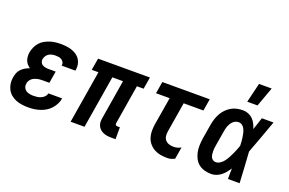

<svg xmlns="http://www.w3.org/2000/svg" viewBox="-96 -1102 2192 1454"><g transform="rotate(20 1000.0 -374.5)"><path d="M200 8Q173 8 148 4.5Q123 1 100 -8Q77 -17 58 -33Q39 -49 28 -70.5Q17 -92 13.5 -117.5Q10 -143 15 -169Q18 -187 25 -204.5Q32 -222 46 -236Q60 -250 76.5 -259.5Q93 -269 111 -275Q98 -284 87.5 -296Q77 -308 71.5 -323Q66 -338 65 -355Q64 -372 67 -389Q71 -410 80.5 -431Q90 -452 105 -469Q120 -486 140.5 -497.5Q161 -509 182 -516Q203 -523 224.5 -525.5Q246 -528 268 -528Q291 -528 313.5 -525.5Q336 -523 357 -516Q378 -509 396 -497Q414 -485 425.5 -467.5Q437 -450 441.5 -428Q446 -406 442 -383L441 -376H330V-378Q333 -392 326.5 -403.5Q320 -415 310 -421.5Q300 -428 286.5 -430Q273 -432 260 -432Q246 -432 232.5 -429Q219 -426 207 -418.5Q195 -411 187.5 -399Q180 -387 177 -373Q175 -360 180 -348Q185 -336 195.5 -329.5Q206 -323 219 -320.5Q232 -318 246 -318H303L287 -222H230Q219 -222 208.5 -221Q198 -220 187 -217Q176 -214 165 -209Q154 -204 145.5 -196Q137 -188 131.5 -177.5Q126 -167 125 -157Q122 -140 128 -125.5Q134 -111 146.5 -102.5Q159 -94 175 -91Q191 -88 208 -88Q222 -88 237.5 -90Q253 -92 267.5 -98.5Q282 -105 293.5 -117Q305 -129 308 -144H419L418 -143Q415 -120 403.5 -97.5Q392 -75 375.5 -57Q359 -39 337.5 -26Q316 -13 292.5 -5.5Q269 2 246 5Q223 8 200 8Z M904 8H868Q851 8 835 5.5Q819 3 804.5 -3Q790 -9 778.5 -19.5Q767 -30 760 -44.5Q753 -59 752.5 -75.5Q752 -92 755 -108L807 -424H721L651 0H539L609 -424H555L571 -520H989L973 -424H919L867 -108Q866 -104 867 -100Q868 -96 870.5 -93Q873 -90 876.5 -89Q880 -88 884 -88H904Z M1320 8Q1292 8 1265.5 3.5Q1239 -1 1216 -13.5Q1193 -26 1176 -45.5Q1159 -65 1150.5 -89.5Q1142 -114 1141.5 -141.5Q1141 -169 1145 -197L1183 -424H1073L1089 -520H1471L1455 -424H1296L1256 -182Q1253 -162 1255.5 -143.5Q1258 -125 1270 -112Q1282 -99 1299.5 -93.5Q1317 -88 1336 -88Q1351 -88 1366 -92Q1381 -96 1395 -104L1379 -8Q1365 0 1350 4Q1335 8 1320 8Z M1675 8Q1647 8 1620.5 1Q1594 -6 1573.5 -22Q1553 -38 1540.5 -61.5Q1528 -85 1522.5 -111.5Q1517 -138 1518 -166Q1519 -194 1523 -222L1543 -342Q1547 -366 1554.5 -389Q1562 -412 1574 -434Q1586 -456 1604 -474.5Q1622 -493 1643.5 -505.5Q1665 -518 1689 -523Q1713 -528 1737 -528Q1760 -528 1781 -519.5Q1802 -511 1817 -496Q1832 -481 1842 -461.5Q1852 -442 1858 -421Q1867 -446 1875 -470.5Q1883 -495 1891 -520H1985Q1960 -452 1936 -384.5Q1912 -317 1886 -250Q1891 -187 1894 -124.5Q1897 -62 1901 0H1807Q1807 -21 1807 -42.5Q1807 -64 1808 -85Q1796 -67 1782.5 -50.5Q1769 -34 1752 -20.5Q1735 -7 1715 0.5Q1695 8 1675 8ZM1675 -88Q1694 -88 1711 -99.5Q1728 -111 1740 -127Q1752 -143 1761.5 -160.5Q1771 -178 1779 -195.5Q1787 -213 1794.5 -231Q1802 -249 1808 -267Q1808 -284 1806.5 -300.5Q1805 -317 1803 -333.5Q1801 -350 1797 -366Q1793 -382 1786.5 -396.5Q1780 -411 1767 -421.5Q1754 -432 1737 -432Q1725 -432 1713.5 -427.5Q1702 -423 1693 -414.5Q1684 -406 1677 -395Q1670 -384 1665.5 -373Q1661 -362 1658.5 -350Q1656 -338 1654 -327L1634 -207Q1632 -194 1630.5 -182Q1629 -170 1629.5 -157.5Q1630 -145 1631.5 -133.5Q1633 -122 1638 -111.5Q1643 -101 1653 -94.5Q1663 -88 1675 -88ZM1744 -600 1782 -757H1884L1827 -600Z"/></g></svg>

Font: Iosevka Term Curly Oblique
Style: Bold
Weight: 700
Italic angle: -9°
Designer: Belleve Invis
Foundry: Belleve Invis
Version: Version 32.3.0